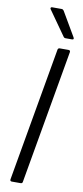

<svg xmlns="http://www.w3.org/2000/svg" viewBox="-106 -1014 452 1050"><g transform="rotate(10 120.0 -488.5)"><path d="M102 -9Q101 0 91 0H42Q37 0 34.5 -3Q32 -6 33 -11L163 -754Q165 -763 174 -763H223Q228 -763 230.5 -760Q233 -757 232 -752ZM196 -823Q188 -823 184 -829L88 -965Q86 -967 86 -971Q86 -973 88 -975Q90 -977 94 -977H147Q154 -977 159 -970L238 -835Q240 -831 240 -829Q240 -823 231 -823Z"/></g></svg>

Font: Open Sauce Two Light Italic
Style: Regular
Weight: 300
Italic angle: -10°
Designer: Alfredo Marco Pradil
Foundry: Creative Sauce Fz LLC
Version: Version 1.477